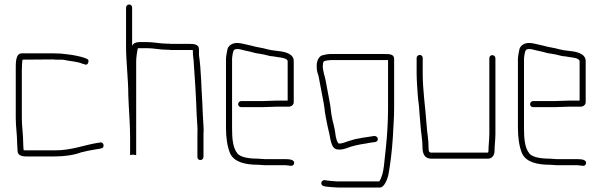

<svg xmlns="http://www.w3.org/2000/svg" viewBox="-20 -711 2674 853"><path d="M215 -474H77C48 -474 50 -429 50 -398V-187C50 -147 56 -115 56 -78C56 -66 58 -54 58 -41C58 -21 76 -16 97 -16H223C266 -16 309 -22 340 -34C359 -39 388 -45 409 -48L423 -50L429 -52C446 -52 443 -82 425 -78C353 -68 303 -43 223 -43H97C93 -43 89 -43 85 -44C84 -55 83 -66 83 -78C83 -116 77 -146 77 -187V-398C77 -411 78 -435 80 -446L215 -447C220 -446 226 -446 232 -446H249C253 -446 258 -446 264 -445C290 -439 323 -438 346 -428L356 -425C364 -422 369 -424 372 -433C375 -442 373 -447 365 -450L355 -454C335 -461 308 -466 285 -469L267 -471C261 -472 255 -472 250 -473C240 -473 226 -474 215 -474Z M540 -677V-506C540 -434 550 -360 550 -289C552 -225 558 -164 558 -101V-22L571 -24C575 -23 579 -22 583 -22H585V-438C585 -457 589 -481 592 -496C595 -497 597 -497 600 -497H633C663 -497 691 -490 721 -490C727 -490 733 -490 738 -489H824C827 -489 832 -489 837 -488V-478C837 -473 837 -468 838 -463C838 -458 839 -452 840 -444C846 -364 851 -281 854 -197C855 -168 859 -142 857 -114V-14C857 -6 862 0 870 0C878 0 884 -6 884 -14V-114C885 -125 885 -138 884 -152C882 -183 880 -218 879 -251C874 -323 874 -399 864 -466V-492C864 -513 844 -516 824 -516H739C734 -517 728 -517 722 -517C692 -517 664 -524 633 -524H600C584 -524 572 -519 567 -507V-677C567 -685 562 -691 554 -691C546 -691 540 -685 540 -677Z M1127 -6C1095 -6 1050 -10 1035 -29C1014 -54 1011 -97 1011 -142V-449C1011 -454 1012 -460 1013 -467C1016 -482 1016 -493 1032 -493C1037 -493 1042 -493 1046 -492L1066 -487C1082 -484 1102 -479 1116 -475L1140 -471C1155 -469 1166 -465 1180 -462L1198 -460L1215 -457C1227 -456 1258 -452 1258 -439V-264H1208C1195 -264 1161 -262 1146 -262H1051C1044 -262 1038 -255 1038 -248C1038 -241 1044 -235 1051 -235H1146C1160 -235 1195 -237 1208 -237H1262C1274 -237 1285 -245 1285 -257V-440C1285 -471 1248 -481 1218 -484L1202 -486C1190 -487 1180 -489 1168 -492C1145 -499 1120 -501 1097 -508L1071 -514C1057 -517 1048 -520 1032 -520C1012 -520 996 -509 991 -494C989 -484 984 -462 984 -449V-142C984 -99 990 -58 1003 -28C1022 10 1071 21 1127 21C1137 21 1147 23 1157 23H1249C1264 23 1281 32 1286 17C1292 -2 1265 -4 1249 -4H1157C1147 -4 1137 -6 1127 -6Z M1687 -471H1449C1437 -471 1421 -468 1411 -465C1396 -460 1387 -440 1387 -419C1387 -398 1389 -393 1395 -374C1399 -354 1404 -327 1408 -306C1412 -283 1418 -258 1421 -234C1424 -203 1430 -178 1435 -152L1440 -130C1448 -104 1448 -47 1481 -47C1495 -45 1504 -48 1518 -52C1545 -63 1575 -69 1609 -74C1620 -77 1635 -78 1647 -80C1665 -83 1661 -107 1643 -107C1631 -105 1617 -103 1604 -101L1590 -99C1581 -97 1576 -96 1575 -96C1558 -94 1542 -88 1528 -84C1516 -80 1497 -71 1483 -74L1482 -76C1471 -92 1471 -115 1467 -136L1462 -158C1455 -184 1451 -207 1448 -238C1442 -276 1434 -310 1428 -347C1424 -373 1414 -392 1414 -419C1414 -424 1416 -439 1420 -439C1427 -442 1440 -444 1449 -444H1704V-230C1704 -172 1700 -107 1694 -51C1687 -1 1688 61 1665 95H1479C1470 95 1440 92 1433 91L1423 89C1404 89 1402 113 1419 116L1429 118C1438 119 1468 122 1479 122H1668C1687 122 1700 87 1705 68C1715 15 1721 -39 1725 -96C1727 -143 1731 -184 1731 -230V-449C1731 -471 1710 -471 1687 -471Z M1831 -454V-386C1831 -354 1834 -320 1836 -288C1837 -270 1843 -235 1843 -216C1844 -197 1847 -176 1848 -157C1850 -122 1857 -93 1857 -56C1857 -28 1867 -6 1896 -6H2148C2165 -6 2177 -21 2177 -39C2177 -65 2181 -89 2181 -117V-452C2181 -460 2175 -466 2167 -466C2159 -466 2154 -460 2154 -452V-117C2154 -90 2150 -64 2150 -39C2150 -37 2149 -35 2148 -33H1896C1884 -33 1884 -43 1884 -56C1884 -95 1877 -122 1875 -159C1870 -233 1858 -308 1858 -386V-454C1858 -461 1852 -467 1845 -467C1838 -467 1831 -461 1831 -454Z M2424 -6C2392 -6 2347 -10 2332 -29C2311 -54 2308 -97 2308 -142V-449C2308 -454 2309 -460 2310 -467C2313 -482 2313 -493 2329 -493C2334 -493 2339 -493 2343 -492L2363 -487C2379 -484 2399 -479 2413 -475L2437 -471C2452 -469 2463 -465 2477 -462L2495 -460L2512 -457C2524 -456 2555 -452 2555 -439V-264H2505C2492 -264 2458 -262 2443 -262H2348C2341 -262 2335 -255 2335 -248C2335 -241 2341 -235 2348 -235H2443C2457 -235 2492 -237 2505 -237H2559C2571 -237 2582 -245 2582 -257V-440C2582 -471 2545 -481 2515 -484L2499 -486C2487 -487 2477 -489 2465 -492C2442 -499 2417 -501 2394 -508L2368 -514C2354 -517 2345 -520 2329 -520C2309 -520 2293 -509 2288 -494C2286 -484 2281 -462 2281 -449V-142C2281 -99 2287 -58 2300 -28C2319 10 2368 21 2424 21C2434 21 2444 23 2454 23H2546C2561 23 2578 32 2583 17C2589 -2 2562 -4 2546 -4H2454C2444 -4 2434 -6 2424 -6Z"/></svg>

Font: Electronic
Style: Lt
Weight: 300
Version: Version 1.011